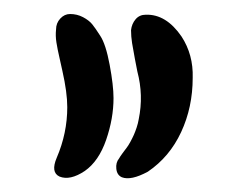

<svg xmlns="http://www.w3.org/2000/svg" viewBox="-20 -831 354 274"><path d="M142 -691Q142 -662 131.5 -631.5Q121 -601 101 -587Q80 -573 65 -579Q52 -585 61 -606Q76 -641 76 -678Q76 -699 69 -730Q68 -735 65 -748Q62 -761 60.5 -770.5Q59 -780 60 -789Q60 -798 66 -804.5Q72 -811 80 -811Q90 -811 98.5 -806.5Q107 -802 111.5 -796.5Q116 -791 123 -780Q131 -768 136.5 -738.5Q142 -709 142 -691ZM255 -720Q255 -678 238.5 -642.5Q222 -607 191 -586Q167 -573 154 -578Q147 -581 146 -590Q145 -599 150 -605Q151 -607 155 -612.5Q159 -618 161 -620.5Q163 -623 166 -628.5Q169 -634 171 -638.5Q173 -643 175 -649Q177 -655 178 -661Q185 -695 176 -729Q175 -734 172.5 -747Q170 -760 168.5 -769.5Q167 -779 167 -788Q168 -797 173.5 -803.5Q179 -810 188 -810Q217 -811 239 -779Q256 -753 255 -720Z"/></svg>

Font: EptKazoo
Style: Medium
Weight: 500
Version: Version 001.000